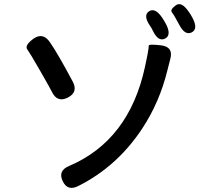

<svg xmlns="http://www.w3.org/2000/svg" viewBox="-20 -872 1040 944"><path d="M366 42Q312 70 288 18Q264 -33 320 -56Q615 -182 693 -544Q699 -573 705 -602Q712 -640 711.5 -648Q711 -656 773 -649Q834 -641 817 -581Q811 -559 804 -530Q765 -369 678 -238Q555 -53 366 42ZM313 -392Q261 -366 235 -421Q229 -434 178.5 -522Q128 -610 114 -629.5Q100 -649 145 -682Q191 -714 225 -665Q264 -609 337 -472Q366 -419 313 -392ZM791 -682Q758 -666 732 -720Q725 -735 717 -746Q683 -796 712 -816Q742 -836 776 -787Q787 -771 797 -752Q824 -698 791 -682ZM923 -713Q890 -696 862 -749Q836 -798 825.5 -811Q815 -824 843 -845Q871 -867 906 -817Q918 -801 927 -783Q955 -730 923 -713Z"/></svg>

Font: Resource Han Rounded KR Medium
Style: Regular
Weight: 500
Designer: Cyano Hao (round all glyphs); Ryoko NISHIZUKA 西塚涼子 (kana, bopomofo & ideographs); Paul D. Hunt (Latin, Greek & Cyrillic)
Foundry: Cyano Hao
Version: 0.990